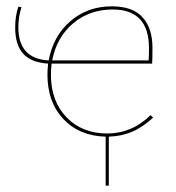

<svg xmlns="http://www.w3.org/2000/svg" viewBox="-20 -429 557 607"><path d="M324 3V158H314V3Q231 1 180.5 -52.5Q130 -106 130 -193Q130 -206 132 -228Q79 -231 53.5 -259Q28 -287 28 -342Q28 -378 38 -408L48 -406Q38 -376 38 -343Q38 -243 134 -238Q148 -315 202.5 -362Q257 -409 334 -409Q399 -409 430.5 -374.5Q462 -340 462 -278Q462 -243 461 -228H144H143Q141 -206 141 -193Q141 -109 190.5 -58Q240 -7 319 -7Q397 -7 456 -65L464 -57Q430 -26 396.5 -12Q363 2 324 3ZM145 -238H450Q451 -251 451 -277Q451 -399 336 -399Q263 -399 211 -355Q159 -311 145 -238Z"/></svg>

Font: Ysabeau Hairline
Style: Regular
Weight: 100
Designer: Christian Thalmann (Catharsis Fonts)
Version: Version 0.003